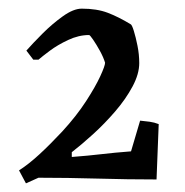

<svg xmlns="http://www.w3.org/2000/svg" viewBox="-20 -720 427 444"><path d="M40 -296 24 -326Q46 -340 71 -363Q96 -386 124 -416Q157 -452 179 -486Q201 -520 212 -544Q223 -568 223 -575Q219 -588 211 -602.5Q203 -617 195.5 -628Q188 -639 186 -639Q162 -639 137.5 -627.5Q113 -616 95 -602.5Q77 -589 69 -582H57L41 -603Q56 -620 78.5 -642.5Q101 -665 125.5 -682.5Q150 -700 169 -700Q204 -700 229 -690.5Q254 -681 282 -664Q285 -663 289.5 -648.5Q294 -634 298 -614Q302 -594 302 -574Q302 -549 286.5 -520Q271 -491 246.5 -462.5Q222 -434 195 -409.5Q168 -385 146 -368V-357Q185 -360 214.5 -363.5Q244 -367 283 -370L304 -441Q315 -440 326 -438.5Q337 -437 347 -433L342 -305Q275 -305 205.5 -307Q136 -309 69 -309Z"/></svg>

Font: Labrada
Style: Regular
Weight: 400
Designer: Mercedes Jáuregui
Foundry: Omnibus-Type Team
Version: Version 1.000; ttfautohint (v1.8.4.7-5d5b)